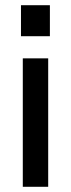

<svg xmlns="http://www.w3.org/2000/svg" viewBox="-20 -717 272 737"><path d="M67.5 0V-493H165V0ZM60.5 -578V-697H171.5V-578Z"/></svg>

Font: HK Grotesk Medium
Style: Regular
Weight: 500
Designer: Alfredo Marco Pradil
Foundry: Hanken Design Co.
Version: Version 3.001;FEAKit 1.0